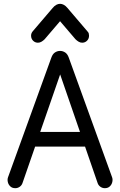

<svg xmlns="http://www.w3.org/2000/svg" viewBox="-20 -977 630 1007"><path d="M60 10Q44 10 34 0.5Q24 -9 21 -22.5Q18 -36 22 -47L249 -674Q256 -694 268.5 -702Q281 -710 295 -710Q309 -710 321.5 -702Q334 -694 341 -674L568 -47Q572 -36 569 -22.5Q566 -9 556 0.5Q546 10 530 10Q517 10 506.5 2.5Q496 -5 492 -17L285 -617H306L98 -17Q94 -5 83.5 2.5Q73 10 60 10ZM122 -208V-285H464V-208ZM179 -753Q164 -753 153.5 -763.5Q143 -774 143 -790Q143 -796 145 -801.5Q147 -807 151 -812L256 -935Q265 -946 275 -951.5Q285 -957 295 -957Q305 -957 315 -951.5Q325 -946 334 -935L439 -812Q444 -807 445.5 -801.5Q447 -796 447 -790Q447 -774 436.5 -763.5Q426 -753 411 -753Q401 -753 392 -758.5Q383 -764 376 -771L270 -895H320L214 -771Q207 -764 198 -758.5Q189 -753 179 -753Z"/></svg>

Font: National Park
Style: Regular
Weight: 400
Designer: Andrea Herstowski, Ben Hoepner
Version: Version 1.009